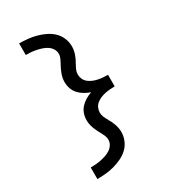

<svg xmlns="http://www.w3.org/2000/svg" viewBox="-234 -944 1067 1209"><g transform="rotate(-30 300.0 -340.0)"><path d="M107 153V69Q126 69 145 67.5Q164 66 183 62Q202 58 220 52Q238 46 254 35.5Q270 25 280.5 8.5Q291 -8 291 -28Q291 -45 283.5 -61Q276 -77 268 -92L267 -93Q253 -118 243 -145.5Q233 -173 233 -202Q233 -226 241 -249Q249 -272 265 -289.5Q281 -307 302 -319.5Q323 -332 346 -340Q323 -348 302 -360.5Q281 -373 265 -390.5Q249 -408 241 -431Q233 -454 233 -478Q233 -507 243 -534.5Q253 -562 267 -587L268 -588Q276 -603 283.5 -619Q291 -635 291 -652Q291 -672 280.5 -688.5Q270 -705 254 -715.5Q238 -726 220 -732Q202 -738 183 -742Q164 -746 145 -747.5Q126 -749 107 -749V-833Q138 -833 169 -830Q200 -827 229.5 -819Q259 -811 287.5 -797.5Q316 -784 338.5 -763Q361 -742 373.5 -712.5Q386 -683 386 -652Q386 -624 376.5 -596Q367 -568 352 -544V-543Q343 -528 336 -512Q329 -496 329 -478Q329 -461 336.5 -444.5Q344 -428 358 -417Q372 -406 388.5 -399Q405 -392 422.5 -388.5Q440 -385 457.5 -383.5Q475 -382 493 -382V-361V-298Q475 -298 457.5 -296.5Q440 -295 422.5 -291.5Q405 -288 388.5 -281Q372 -274 358 -263Q344 -252 336.5 -235.5Q329 -219 329 -202Q329 -184 336 -168Q343 -152 352 -137V-136Q367 -112 376.5 -84Q386 -56 386 -28Q386 3 373.5 32.5Q361 62 338.5 83Q316 104 287.5 117.5Q259 131 229.5 139Q200 147 169 150Q138 153 107 153Z"/></g></svg>

Font: Iosevka Custom Medium Extended
Style: Regular
Weight: 500
Width: 7
Monospace: yes
Designer: Belleve Invis
Foundry: Belleve Invis
Version: Version 11.2.4; ttfautohint (v1.8.4)